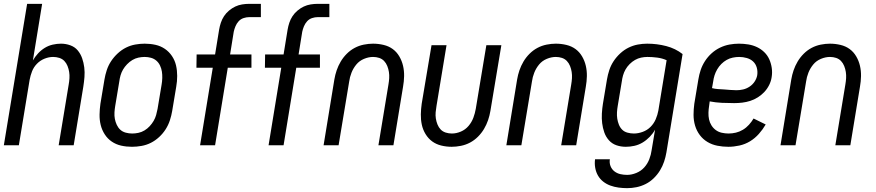

<svg xmlns="http://www.w3.org/2000/svg" viewBox="-20 -755 4552 998"><path d="M0 0 121 -735H199L151 -441Q162 -460 177.5 -477Q193 -494 212.5 -506Q232 -518 254 -523Q276 -528 297 -528Q322 -528 345.5 -519.5Q369 -511 384 -493Q399 -475 407 -452Q415 -429 418 -404.5Q421 -380 419 -354.5Q417 -329 413 -304L363 0H285L337 -315Q340 -332 341 -348.5Q342 -365 339.5 -381Q337 -397 331 -412Q325 -427 314.5 -438Q304 -449 288.5 -454Q273 -459 256 -459Q234 -459 211.5 -450Q189 -441 172 -423.5Q155 -406 146.5 -384Q138 -362 134 -340L78 0Z M666 8Q637 8 610 2Q583 -4 561 -19Q539 -34 524.5 -56.5Q510 -79 503.5 -105Q497 -131 497.5 -159.5Q498 -188 502 -216L523 -342Q527 -366 535 -390.5Q543 -415 557.5 -437Q572 -459 592 -477.5Q612 -496 635 -507.5Q658 -519 683 -523.5Q708 -528 732 -528Q761 -528 788 -522Q815 -516 837 -501Q859 -486 874 -463.5Q889 -441 895 -415Q901 -389 901 -360.5Q901 -332 896 -304L875 -178Q871 -154 863 -129.5Q855 -105 841 -83Q827 -61 807 -42.5Q787 -24 764 -12.5Q741 -1 715.5 3.5Q690 8 666 8ZM667 -61Q683 -61 699.5 -64.5Q716 -68 731 -77Q746 -86 758 -99Q770 -112 778.5 -126.5Q787 -141 791.5 -157Q796 -173 799 -189L820 -315Q823 -332 823.5 -349.5Q824 -367 821.5 -383Q819 -399 812 -414Q805 -429 793 -439.5Q781 -450 765 -454.5Q749 -459 732 -459Q716 -459 699.5 -455.5Q683 -452 668 -443Q653 -434 640.5 -421Q628 -408 619.5 -393.5Q611 -379 606.5 -363Q602 -347 600 -331L579 -205Q576 -188 575 -170.5Q574 -153 577 -137Q580 -121 587 -106Q594 -91 605.5 -80.5Q617 -70 633.5 -65.5Q650 -61 667 -61Z M1020 0 1086 -403H1001L1002 -472H1098L1119 -601Q1122 -619 1128 -637Q1134 -655 1144.5 -671Q1155 -687 1170.5 -700Q1186 -713 1203 -721Q1220 -729 1238.5 -732Q1257 -735 1275 -735H1336V-666H1276Q1261 -666 1246 -661Q1231 -656 1220.5 -644.5Q1210 -633 1204 -618.5Q1198 -604 1195 -590L1176 -472H1287V-403H1164L1098 0Z M1376 0 1442 -403H1357L1358 -472H1454L1475 -601Q1478 -619 1484 -637Q1490 -655 1500.5 -671Q1511 -687 1526.5 -700Q1542 -713 1559 -721Q1576 -729 1594.5 -732Q1613 -735 1631 -735H1692V-666H1632Q1617 -666 1602 -661Q1587 -656 1576.5 -644.5Q1566 -633 1560 -618.5Q1554 -604 1551 -590L1532 -472H1643V-403H1520L1454 0Z M1662 0 1718 -342Q1722 -366 1730 -389.5Q1738 -413 1751 -435Q1764 -457 1782.5 -475.5Q1801 -494 1823.5 -506Q1846 -518 1871 -523Q1896 -528 1919 -528Q1947 -528 1974 -521.5Q2001 -515 2021.5 -500Q2042 -485 2055.5 -462Q2069 -439 2075 -413Q2081 -387 2080.5 -359.5Q2080 -332 2075 -304L2025 0H1947L1999 -315Q2002 -332 2003 -348.5Q2004 -365 2001.5 -381Q1999 -397 1993 -412Q1987 -427 1976.5 -438Q1966 -449 1951 -454Q1936 -459 1919 -459Q1896 -459 1872 -449Q1848 -439 1832 -419.5Q1816 -400 1807 -377Q1798 -354 1795 -331L1740 0Z M2328 8Q2300 8 2273.5 1.5Q2247 -5 2226.5 -20Q2206 -35 2192 -58Q2178 -81 2172.5 -107Q2167 -133 2167.5 -160.5Q2168 -188 2172 -216L2223 -520H2301L2249 -205Q2246 -188 2244.5 -171.5Q2243 -155 2245.5 -139Q2248 -123 2254 -108Q2260 -93 2270.5 -82Q2281 -71 2296.5 -66Q2312 -61 2329 -61Q2352 -61 2375.5 -71Q2399 -81 2415.5 -100.5Q2432 -120 2440.5 -143Q2449 -166 2453 -189L2508 -520H2586L2529 -178Q2525 -154 2517 -130.5Q2509 -107 2496 -85Q2483 -63 2464.5 -44.5Q2446 -26 2423.5 -14Q2401 -2 2376 3Q2351 8 2328 8Z M2612 0 2668 -342Q2672 -366 2680 -389.5Q2688 -413 2701 -435Q2714 -457 2732.5 -475.5Q2751 -494 2773.5 -506Q2796 -518 2821 -523Q2846 -528 2869 -528Q2897 -528 2924 -521.5Q2951 -515 2971.5 -500Q2992 -485 3005.5 -462Q3019 -439 3025 -413Q3031 -387 3030.5 -359.5Q3030 -332 3025 -304L2975 0H2897L2949 -315Q2952 -332 2953 -348.5Q2954 -365 2951.5 -381Q2949 -397 2943 -412Q2937 -427 2926.5 -438Q2916 -449 2901 -454Q2886 -459 2869 -459Q2846 -459 2822 -449Q2798 -439 2782 -419.5Q2766 -400 2757 -377Q2748 -354 2745 -331L2690 0Z M3240 223Q3218 223 3195.5 220Q3173 217 3152.5 209.5Q3132 202 3115.5 189Q3099 176 3088.5 158Q3078 140 3074 118Q3070 96 3073 73H3150Q3147 92 3153.5 108.5Q3160 125 3173.5 135.5Q3187 146 3204 150Q3221 154 3240 154Q3263 154 3287.5 144Q3312 134 3329 115Q3346 96 3355 72.5Q3364 49 3367 26L3385 -81Q3374 -61 3357 -43.5Q3340 -26 3320 -14Q3300 -2 3277.5 3Q3255 8 3233 8Q3207 8 3184 0Q3161 -8 3145 -26Q3129 -44 3121 -67Q3113 -90 3110 -114.5Q3107 -139 3108.5 -165Q3110 -191 3114 -216L3135 -342Q3139 -366 3147 -390.5Q3155 -415 3169.5 -437Q3184 -459 3204 -477.5Q3224 -496 3247.5 -507.5Q3271 -519 3295.5 -523.5Q3320 -528 3344 -528Q3395 -528 3443 -515.5Q3491 -503 3528 -474L3444 37Q3440 61 3432 85Q3424 109 3410.5 131Q3397 153 3378 171.5Q3359 190 3336 201.5Q3313 213 3288.5 218Q3264 223 3240 223ZM3275 -61Q3297 -61 3320.5 -69.5Q3344 -78 3361.5 -95.5Q3379 -113 3388.5 -135.5Q3398 -158 3402 -180L3445 -442Q3423 -452 3397 -455.5Q3371 -459 3345 -459Q3329 -459 3312.5 -455.5Q3296 -452 3281 -443.5Q3266 -435 3253 -422Q3240 -409 3231.5 -394Q3223 -379 3218.5 -363Q3214 -347 3212 -331L3191 -205Q3188 -188 3187 -171Q3186 -154 3188.5 -138Q3191 -122 3197 -107Q3203 -92 3214 -81Q3225 -70 3241.5 -65.5Q3258 -61 3275 -61Z M3766 8Q3737 8 3709 2.5Q3681 -3 3657.5 -17Q3634 -31 3617.5 -53Q3601 -75 3593 -102Q3585 -129 3585 -158Q3585 -187 3589 -216L3610 -342Q3614 -367 3622 -391Q3630 -415 3644.5 -437.5Q3659 -460 3679 -478Q3699 -496 3723 -507.5Q3747 -519 3772 -523.5Q3797 -528 3821 -528Q3846 -528 3870 -524Q3894 -520 3915 -510Q3936 -500 3952.5 -484Q3969 -468 3978.5 -447Q3988 -426 3991.5 -402Q3995 -378 3991 -354Q3988 -333 3978 -313Q3968 -293 3953 -277Q3938 -261 3919 -249Q3900 -237 3879.5 -230.5Q3859 -224 3838 -221.5Q3817 -219 3796 -219Q3764 -219 3732 -220.5Q3700 -222 3669 -228L3666 -205Q3663 -187 3662.5 -169Q3662 -151 3665.5 -134.5Q3669 -118 3678 -103.5Q3687 -89 3700.5 -79Q3714 -69 3731.5 -65Q3749 -61 3767 -61Q3786 -61 3805 -65.5Q3824 -70 3841.5 -80.5Q3859 -91 3873 -106.5Q3887 -122 3897 -139L3960 -108Q3945 -82 3924.5 -59Q3904 -36 3878.5 -20.5Q3853 -5 3823.5 1.5Q3794 8 3766 8ZM3808 -286Q3825 -286 3842.5 -290Q3860 -294 3876 -304.5Q3892 -315 3902.5 -331Q3913 -347 3916 -364Q3919 -385 3913.5 -404Q3908 -423 3894.5 -435.5Q3881 -448 3861.5 -453.5Q3842 -459 3822 -459Q3806 -459 3789 -455.5Q3772 -452 3757 -443.5Q3742 -435 3729.5 -422.5Q3717 -410 3708 -394.5Q3699 -379 3694 -363Q3689 -347 3687 -331L3681 -297Q3696 -293 3712 -292Q3728 -291 3744 -290Q3760 -289 3776 -287.5Q3792 -286 3808 -286Z M4037 0 4093 -342Q4097 -366 4105 -389.5Q4113 -413 4126 -435Q4139 -457 4157.5 -475.5Q4176 -494 4198.5 -506Q4221 -518 4246 -523Q4271 -528 4294 -528Q4322 -528 4349 -521.5Q4376 -515 4396.5 -500Q4417 -485 4430.5 -462Q4444 -439 4450 -413Q4456 -387 4455.5 -359.5Q4455 -332 4450 -304L4400 0H4322L4374 -315Q4377 -332 4378 -348.5Q4379 -365 4376.5 -381Q4374 -397 4368 -412Q4362 -427 4351.5 -438Q4341 -449 4326 -454Q4311 -459 4294 -459Q4271 -459 4247 -449Q4223 -439 4207 -419.5Q4191 -400 4182 -377Q4173 -354 4170 -331L4115 0Z"/></svg>

Font: Iosevka QP
Style: Italic
Weight: 400
Italic angle: -9°
Designer: Belleve Invis
Foundry: Belleve Invis
Version: Version 20.0.0; ttfautohint (v1.8.4)